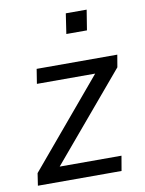

<svg xmlns="http://www.w3.org/2000/svg" viewBox="-81 -758 615 816"><g transform="rotate(-10 227.0 -350.5)"><path d="M16 0 24 -53 357 -449 356 -427H87L97 -490H445L436 -437L101 -40L102 -64H388L377 0ZM247 -614 260 -701H350L336 -614Z"/></g></svg>

Font: Nunito Sans 10pt SemiCondensed
Style: Italic
Weight: 400
Width: 4
Italic angle: -9°
Designer: Vernon Adams
Foundry: Vernon Adams
Version: Version 3.101;gftools[0.9.27]